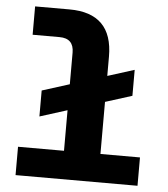

<svg xmlns="http://www.w3.org/2000/svg" viewBox="-51 -756 703 803"><g transform="rotate(5 300.0 -355.0)"><path d="M44 0V-119H237V-531Q237 -591 177 -591H64V-710H208Q390 -710 390 -528V-119H556V0ZM122 -253V-362L502 -482V-373Z"/></g></svg>

Font: Geist Mono ExtraBold
Style: Regular
Weight: 800
Monospace: yes
Designer: Basement.studio, Andrés Briganti, Mateo Zaragoza
Foundry: Basement.studio, Vercel, Andrés Briganti, Guido Ferreyra, Mateo Zaragoza
Version: Version 1.500; ttfautohint (v1.8.4.7-5d5b)